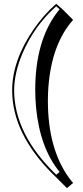

<svg xmlns="http://www.w3.org/2000/svg" viewBox="-20 -727 434 1008"><path d="M43.9 -252Q43.9 -409.2 156.7 -573.2Q210.9 -651.4 274.9 -707L307.1 -679.2L363.8 -622.6Q251 -495.6 233.9 -269Q231.4 -233.9 231.4 -198.2Q231.4 54.2 343.3 208Q353.5 222.2 363.8 233.4L331.5 260.7L274.9 204.1Q264.2 193.8 253.9 183.6Q44.4 -26.9 43.9 -252ZM54.2 -252Q55.2 -22.5 275.4 190.4L293 175.8Q189.9 49.8 169.4 -161.6Q165 -207.5 165 -254.9Q165 -511.7 281.2 -663.6Q287.1 -671.4 293 -678.2L274.9 -693.8Q160.6 -592.3 98.1 -446.8Q54.7 -344.2 54.2 -252Z"/></svg>

Font: Linux Biolinum Shadow O
Style: Bold
Weight: 700
Designer: Philipp H. Poll
Foundry: Philipp H. Poll
Version: Version 0.9.2